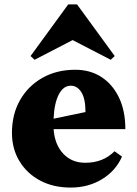

<svg xmlns="http://www.w3.org/2000/svg" viewBox="-20 -831 620 867"><path d="M299 16Q221 16 161.5 -15.5Q102 -47 68 -103Q34 -159 34 -231Q34 -315 70.5 -379Q107 -443 171.5 -479.5Q236 -516 320 -516Q387 -516 437.5 -483.5Q488 -451 517 -391Q546 -331 546 -248H222Q227 -178 265.5 -137Q304 -96 365 -96Q446 -96 497 -148L531 -124Q503 -60 441 -22Q379 16 299 16ZM300 -444Q266 -444 245.5 -404.5Q225 -365 222 -295L366 -325Q366 -385 347.5 -414.5Q329 -444 300 -444ZM136 -561 118 -578 288 -811H328L498 -578L480 -561L308 -650Z"/></svg>

Font: Platypi ExtraBold
Style: Regular
Weight: 800
Designer: David Sargent
Foundry: Bolt Cutter Type
Version: Version 1.200; ttfautohint (v1.8.4.7-5d5b)